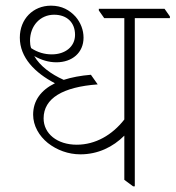

<svg xmlns="http://www.w3.org/2000/svg" viewBox="-20 -653 620 678"><path d="M264 -108C326 -108 379 -134 419 -174V-18L450 5H456V-589H580V-595L561 -622H329V-616L348 -589H419V-231C376 -176 317 -142 251 -142C182 -142 134 -181 134 -235C134 -306 202 -346 325 -355L301 -389C265 -386 233 -380 205 -371C160 -391 121 -420 101 -455C126 -441 152 -433 179 -433C235 -433 275 -467 275 -520C275 -547 265 -573 247 -594C226 -617 199 -633 160 -633C97 -633 50 -586 50 -520C50 -450 103 -396 174 -359C125 -335 97 -298 97 -248C97 -209 118 -173 149 -148C181 -123 221 -108 264 -108ZM86 -509C86 -562 122 -601 171 -601C217 -601 245 -573 245 -530C245 -488 210 -461 163 -461C137 -461 113 -468 90 -483C87 -491 86 -500 86 -509Z"/></svg>

Font: Noto Serif Devanagari ExtraLight
Style: Regular
Weight: 200
Designer: Universal Thirst, Indian Type Foundry and the Monotype Design Team
Foundry: Monotype Imaging Inc.
Version: Version 2.004